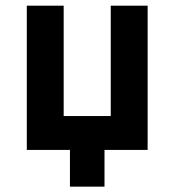

<svg xmlns="http://www.w3.org/2000/svg" viewBox="-20 -538 626 689"><path d="M377.4 0V-517.6H509.8V0ZM231 131.8V-63.5H355V131.8ZM76.2 0V-121.6H509.8V0ZM76.2 0V-517.6H208.5V0Z"/></svg>

Font: Cascadia Mono
Style: Regular
Weight: 400
Monospace: yes
Designer: Aaron Bell
Foundry: Saja Typeworks
Version: Version 2404.023